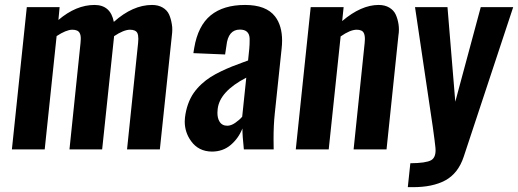

<svg xmlns="http://www.w3.org/2000/svg" viewBox="-20 -607 2105 780"><path d="M28.3 0 88.9 -578.1H222.2L217.3 -525.9Q289.1 -586.9 363.8 -586.9Q429.2 -586.9 442.4 -518.1Q519.5 -586.9 597.7 -586.9Q623 -586.9 641.1 -576.2Q659.2 -565.4 667 -547.9Q674.8 -530.3 678.2 -507.8Q680.2 -496.6 679.9 -485.4Q679.7 -474.1 678.2 -462.9L629.4 0H496.1L541 -432.1Q542 -441.4 542 -449.2Q542 -463.9 538.1 -472.7Q531.2 -486.3 507.8 -486.3Q481.9 -485.8 443.4 -460Q443.4 -454.6 442.9 -454.1L395 0H262.2L307.1 -432.1Q308.1 -440.4 308.1 -447.8Q308.6 -463.9 303.7 -472.7Q296.9 -486.3 273.4 -486.3Q248.5 -485.8 210 -460.4L161.6 0Z M840.8 8.8Q786.6 8.3 756.3 -33.7Q730.5 -69.3 730.5 -113.3Q730.5 -121.1 731.4 -128.9Q734.9 -158.7 744.1 -184.3Q753.4 -210 766.8 -229.2Q780.3 -248.5 798.6 -265.4Q816.9 -282.2 835.9 -294.2Q855 -306.2 878.4 -317.4Q901.9 -328.6 922.6 -336.9Q943.4 -345.2 967.8 -354Q981 -358.9 987.8 -361.3L992.7 -409.2Q994.1 -425.3 994.1 -438.5Q994.1 -445.3 994.1 -451.2Q993.2 -468.8 983.4 -477.8Q973.6 -486.8 954.6 -486.8Q906.7 -486.8 899.9 -421.4L894.5 -385.7L765.6 -391.1Q766.1 -394 767.3 -401.9Q768.6 -409.7 769 -412.1Q784.2 -502.4 835.9 -544.7Q887.7 -586.9 975.6 -586.9Q1061 -586.9 1097.2 -540.5Q1126 -503.4 1126 -441.9Q1126 -426.3 1124 -408.7L1096.2 -145Q1091.3 -99.1 1091.3 -42Q1091.3 -21.5 1091.8 0H970.7Q964.8 -55.2 964.8 -85Q949.2 -45.4 917.5 -18.3Q885.7 8.8 840.8 8.8ZM903.3 -96.2Q918.9 -96.2 936.3 -108.4Q953.6 -120.6 963.9 -132.8L980.5 -291.5Q872.1 -235.4 864.3 -164.1Q863.3 -156.2 863.3 -148.9Q863.3 -127.4 871.1 -114.3Q881.3 -96.2 903.3 -96.2Z M1181.6 0 1242.2 -578.1H1376L1370.1 -521.5Q1447.3 -586.9 1518.1 -586.9Q1543.5 -586.9 1561.5 -576.2Q1579.6 -565.4 1587.6 -547.9Q1595.7 -530.3 1599.1 -507.8Q1600.6 -497.6 1600.6 -486.8Q1600.6 -474.6 1598.6 -462.9L1550.3 0H1416.5L1461.4 -432.1Q1462.4 -440.9 1462.4 -448.2Q1462.4 -463.9 1458 -472.7Q1451.7 -486.3 1428.7 -486.3Q1401.9 -485.8 1363.8 -459L1315.4 0Z M1636.7 153.3 1647 56.2Q1710.4 55.7 1731.4 43.9Q1749.5 33.7 1749.5 3.4Q1749.5 -1.5 1749 -6.8Q1747.1 -27.8 1738.3 -90.8L1666 -578.1H1797.9L1829.6 -193.8L1933.1 -578.1H2064.9L1863.8 29.8Q1841.3 97.7 1788.6 126Q1736.8 153.8 1655.8 153.3Q1654.3 153.3 1652.8 153.3Z"/></svg>

Font: Oswald
Style: Medium
Weight: 500
Designer: Vernon Adams
Foundry: Vernon Adams
Version: 3.0; ttfautohint (v0.94.23-7a4d-dirty) -l 8 -r 50 -G 150 -x 